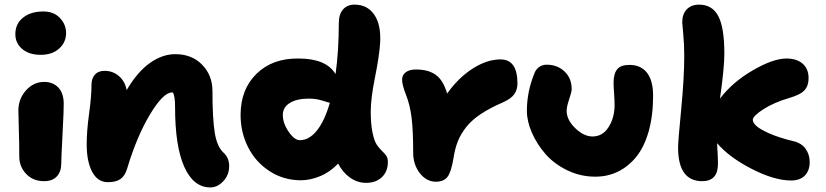

<svg xmlns="http://www.w3.org/2000/svg" viewBox="-20 -780 3599 837"><path d="M157.2 -541Q106.9 -541 76.9 -566.4Q46.9 -591.8 46.9 -630.9Q46.9 -676.3 80.6 -703.1Q114.3 -730 168.9 -730Q214.8 -730 241.5 -701.4Q268.1 -672.9 268.1 -636.2Q268.1 -595.7 238 -568.4Q208 -541 157.2 -541ZM171.9 9.8Q124.5 9.8 94.2 -21.7Q64 -53.2 64 -98.1Q64 -160.2 62 -218.3Q60.1 -276.4 60.1 -297.9Q60.1 -348.6 93 -385.7Q126 -422.9 172.9 -422.9Q210.4 -422.9 233.9 -398.7Q257.3 -374.5 257.8 -329.1Q258.3 -303.2 252.7 -197.5Q247.1 -91.8 247.1 -67.9Q247.1 -31.7 227.8 -11Q208.5 9.8 171.9 9.8Z M897 37.1Q823.7 37.1 783.4 -52.5Q743.2 -142.1 743.2 -313Q743.2 -360.8 733.9 -377H730Q691.4 -377 633.8 -281Q576.2 -185.1 534.2 -44.9Q524.4 -12.7 504.9 0.7Q485.4 14.2 450.2 14.2Q405.8 14.2 381.8 -31Q357.9 -76.2 357.9 -150.9Q357.9 -208.5 368.4 -284.7Q378.9 -360.8 378.9 -411.1Q378.9 -438 393.8 -454.6Q408.7 -471.2 436 -471.2Q471.7 -471.2 498.3 -448.5Q524.9 -425.8 532.2 -387.2Q578.1 -465.8 632.8 -504.9Q687.5 -543.9 744.1 -543.9Q816.4 -543.9 861.3 -497.8Q906.2 -451.7 906.2 -382.8Q906.2 -261.7 916.3 -200.7Q926.3 -139.6 955.1 -113.8Q979 -91.3 979 -56.2Q979 -17.1 953.4 10Q927.7 37.1 897 37.1Z M1292 5.9Q1216.8 5.9 1155.8 -33.4Q1094.7 -72.8 1061.8 -137.7Q1028.8 -202.6 1028.8 -278.8Q1028.8 -390.6 1098.4 -458.5Q1168 -526.4 1281.2 -524.9Q1402.3 -524.9 1442.9 -457Q1457 -560.1 1457 -679.2Q1457 -717.8 1475.3 -738.8Q1493.7 -759.8 1525.9 -759.8Q1581.1 -759.8 1611.3 -716.3Q1641.6 -672.9 1637.2 -592.8Q1633.3 -534.7 1614.7 -442.6Q1596.2 -350.6 1596.2 -293.9Q1596.2 -238.8 1604 -201.7Q1611.8 -164.6 1622.8 -148.7Q1633.8 -132.8 1644.5 -122.8Q1655.3 -112.8 1663.1 -102.1Q1670.9 -91.3 1670.9 -74.2Q1670.9 -32.7 1645 -7.8Q1619.1 17.1 1576.2 17.1Q1537.6 17.1 1505.6 -5.9Q1473.6 -28.8 1454.1 -66.9Q1418 -29.3 1374.8 -11.7Q1331.5 5.9 1292 5.9ZM1212.9 -278.8Q1212.9 -242.7 1238.3 -205.8Q1263.7 -168.9 1287.1 -168.9Q1327.6 -168.9 1361.3 -210.7Q1395 -252.4 1418 -332Q1413.1 -332.5 1385.7 -341.3Q1358.4 -350.1 1326.2 -350.1Q1274.4 -350.1 1243.7 -331.3Q1212.9 -312.5 1212.9 -278.8Z M1879.9 12.2Q1839.4 12.2 1810.3 -24.9Q1781.2 -62 1781.2 -115.2Q1781.2 -209 1774.4 -265.6Q1767.6 -322.3 1750 -366.2Q1732.9 -409.7 1732.9 -433.1Q1732.9 -453.1 1749 -465.1Q1765.1 -477.1 1793 -477.1Q1847.7 -477.1 1880.1 -453.4Q1912.6 -429.7 1929.2 -372.1Q1978 -440.9 2040.5 -481Q2103 -521 2162.1 -521Q2235.8 -521 2235.8 -416Q2235.8 -389.2 2221.9 -369.4Q2208 -349.6 2172.9 -334Q2114.3 -308.6 2074.7 -282Q2035.2 -255.4 2011.5 -224.9Q1987.8 -194.3 1975.6 -163.3Q1963.4 -132.3 1957 -90.8Q1947.3 -30.8 1930.9 -9.3Q1914.6 12.2 1879.9 12.2Z M2575.2 -9.8Q2510.3 -9.8 2452.6 -37.8Q2395 -65.9 2357.7 -108.9Q2320.3 -151.9 2298.6 -201.7Q2276.9 -251.5 2276.9 -296.9Q2276.9 -379.4 2309.1 -459Q2314.9 -476.1 2329.3 -487.1Q2343.8 -498 2362.8 -498Q2409.7 -498 2440.9 -468.5Q2472.2 -439 2472.2 -391.1Q2472.2 -379.9 2461.2 -347.2Q2450.2 -314.5 2450.2 -296.9Q2450.2 -257.8 2487.5 -221.4Q2524.9 -185.1 2563 -185.1Q2607.4 -185.1 2633.3 -226.3Q2659.2 -267.6 2659.2 -321.8Q2659.2 -342.8 2657 -373.3Q2654.8 -403.8 2654.8 -418.9Q2654.8 -458 2670.2 -477.5Q2685.5 -497.1 2724.1 -497.1Q2773.4 -497.1 2800.3 -463.1Q2827.1 -429.2 2827.1 -362.8Q2827.1 -275.9 2807.9 -207.8Q2788.6 -139.6 2754.2 -96.9Q2719.7 -54.2 2674.3 -32Q2628.9 -9.8 2575.2 -9.8Z M3041 9.8Q2936 9.8 2936 -137.2Q2936 -163.6 2949.5 -302.7Q2962.9 -441.9 2962.9 -535.2Q2962.9 -587.4 2958.5 -631.8Q2954.1 -676.3 2954.1 -682.1Q2954.1 -718.3 2973.6 -739Q2993.2 -759.8 3027.8 -759.8Q3084.5 -759.8 3111.1 -710.2Q3137.7 -660.6 3137.7 -545.9Q3137.7 -484.4 3118.7 -350.1Q3172.4 -421.4 3261.2 -473.1Q3350.1 -524.9 3408.7 -524.9Q3453.1 -524.9 3479 -502.4Q3504.9 -480 3504.9 -439Q3504.9 -406.2 3487.3 -386.7Q3469.7 -367.2 3420.9 -353Q3353 -333 3307.4 -303.5Q3261.7 -273.9 3261.7 -257.8Q3261.7 -246.1 3276.6 -231.7Q3291.5 -217.3 3333 -198.7Q3374.5 -180.2 3437 -165Q3474.1 -156.7 3491.9 -131.3Q3509.8 -106 3509.8 -74.2Q3509.8 -36.6 3488.8 -14.9Q3467.8 6.8 3428.7 6.8Q3355.5 6.8 3257.1 -43.7Q3158.7 -94.2 3106 -155.8Q3109.9 -91.3 3109.9 -65.9Q3109.9 9.8 3041 9.8Z"/></svg>

Font: Shantell Sans Irregular
Style: Regular
Weight: 800
Designer: Stephen Nixon, Anya Danilova, Shantell Martin
Foundry: Arrow Type
Version: Version 1.006;[9816181b4]